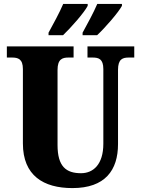

<svg xmlns="http://www.w3.org/2000/svg" viewBox="-20 -951 720 981"><path d="M402 -784V-771H476C516 -808 584 -886 603 -921V-931H477C458 -886 426 -828 402 -784ZM228 -784V-771H302C341 -808 410 -886 428 -921V-931H303C284 -886 252 -828 228 -784ZM350 10C517 10 583 -81 583 -215V-594C583 -650 607 -657 639 -657H666V-714H427V-657H453C484 -657 508 -650 508 -598V-217C508 -110 456 -66 394 -66C318 -66 274 -100 274 -210V-594C274 -650 300 -657 330 -657H356V-714H15V-657H41C72 -657 97 -650 97 -598V-218C97 -54 202 10 350 10Z"/></svg>

Font: Noto Serif Bengali Condensed Black
Style: Regular
Weight: 900
Width: 3
Designer: Juan Bruce, Universal Thirst, Indian Type Foundry and the Monotype Design Team.
Foundry: Monotype Imaging Inc.
Version: Version 2.003